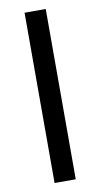

<svg xmlns="http://www.w3.org/2000/svg" viewBox="-83 -746 409 785"><g transform="rotate(-10 122.0 -353.5)"><path d="M166 0H78.1V-707H166Z"/></g></svg>

Font: Pretendard JP
Style: Regular
Weight: 400
Designer: Base glyphs from Inter by Rasmus Andersson; Hangeul glyphs from Noto Sans CJK(Source Han Sans) by Jang Soo-young and Kan
Foundry: Kil Hyung-jin
Version: Version 1.309